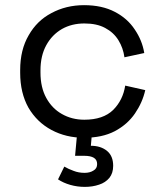

<svg xmlns="http://www.w3.org/2000/svg" viewBox="-20 -523 638 748"><path d="M307.6 13.7Q237.3 13.7 180.7 -16.6Q124 -46.9 90.8 -103.5Q58.6 -161.1 58.6 -239.3Q58.6 -242.2 58.6 -250Q58.6 -329.1 91.8 -385.7Q124 -442.4 179.7 -471.7Q237.3 -502.9 307.6 -502.9Q377.9 -502.9 427.7 -476.6Q476.6 -451.2 504.9 -408.2Q534.2 -365.2 542 -316.4Q516.6 -310.5 464.8 -299.8Q460 -335.9 441.4 -366.2Q422.9 -396.5 389.6 -414.1Q357.4 -431.6 308.6 -431.6Q259.8 -431.6 221.7 -410.2Q182.6 -387.7 160.2 -346.7Q137.7 -305.7 137.7 -249Q137.7 -246.1 137.7 -240.2Q137.7 -182.6 160.2 -141.6Q182.6 -100.6 220.7 -79.1Q259.8 -56.6 308.6 -56.6Q381.8 -56.6 420.9 -94.7Q459 -132.8 467.8 -189.5Q494.1 -183.6 545.9 -171.9Q535.2 -124 505.9 -81.1Q476.6 -38.1 426.8 -11.7Q377.9 13.7 307.6 13.7ZM310.5 205.1Q281.2 205.1 253.9 197.3Q226.6 189.5 206.1 175.8Q213.9 159.2 230.5 126Q247.1 135.7 266.6 142.6Q286.1 150.4 309.6 150.4Q330.1 150.4 343.8 141.6Q358.4 133.8 358.4 116.2Q358.4 99.6 345.7 91.8Q333 84 308.6 84Q296.9 84 272.5 84Q274.4 57.6 282.2 -21.5Q296.9 -21.5 339.8 -21.5Q338.9 -4.9 334 44.9Q373 44.9 397.5 65.4Q420.9 85 420.9 123Q420.9 151.4 406.2 169.9Q390.6 188.5 366.2 196.3Q340.8 205.1 310.5 205.1Z"/></svg>

Font: Kadena Space Grotesk
Style: Regular
Weight: 400
Designer: Florian Karsten
Version: Version 2.000